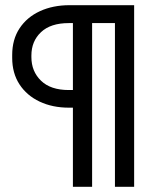

<svg xmlns="http://www.w3.org/2000/svg" viewBox="-20 -720 617 740"><path d="M261 0V-305H246Q182 -305 132.5 -328.5Q83 -352 55 -395Q27 -438 27 -497V-508Q27 -568 55.5 -611Q84 -654 134 -677Q184 -700 248 -700H497V0H423V-631H335V0ZM245 -373H261V-631H245Q175 -631 138 -596Q101 -561 101 -506V-500Q101 -445 138 -409Q175 -373 245 -373Z"/></svg>

Font: Space Grotesk Light
Style: Regular
Weight: 400
Version: Version 2.000